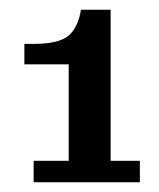

<svg xmlns="http://www.w3.org/2000/svg" viewBox="-20 -702 327 394"><path d="M49 -328V-372H121V-570H30V-612H50Q97 -612 117.5 -626.5Q138 -641 145 -676L146 -682H207V-372H267V-328Z"/></svg>

Font: Montagu Slab 120pt Medium
Style: Regular
Weight: 500
Designer: Florian Karsten
Foundry: Florian Karsten
Version: Version 1.000